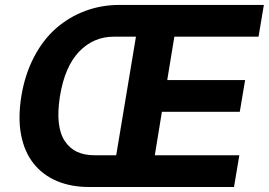

<svg xmlns="http://www.w3.org/2000/svg" viewBox="-20 -747 1074 767"><path d="M335.6 0Q264.2 0 207.9 -23.6Q151.6 -47.2 114.7 -93.2Q77.8 -139.2 64.5 -206.9Q51.1 -274.5 65.3 -362.9Q79.5 -449.6 115.9 -519.2Q152.3 -588.8 204.2 -634.1Q256 -679.3 320.5 -703.3Q384.9 -727.3 456.3 -727.3H1034.1L1012.8 -600.5H676.5L648.1 -427.2H959.2L937.9 -300.4H626.8L598.4 -126.8H936.1L914.8 0ZM444.2 -126.8 523.1 -600.5H435Q353.7 -600.5 296.3 -541Q239 -481.5 219.5 -362.9Q209.9 -301.1 214.8 -256.6Q219.8 -212 239.2 -183.1Q258.5 -154.1 288 -140.4Q317.5 -126.8 357.2 -126.8Z"/></svg>

Font: Karasuma Gothic
Style: Bold Italic
Weight: 700
Italic angle: 9.39998°
Designer: Rasmus Andersson / Ryoko Nishizuka
Foundry: Genbu
Version: Version 1.00